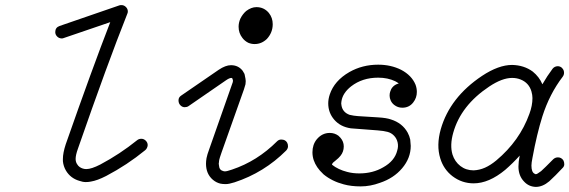

<svg xmlns="http://www.w3.org/2000/svg" viewBox="-20 -715 2236 754"><path d="M223 -564Q212 -564 204.5 -571.5Q197 -579 197 -589Q197 -607 214 -613L449 -694Q452 -695 457 -695Q467 -695 474.5 -687.5Q482 -680 482 -670Q482 -665 480 -661Q402 -465 286 -131Q277 -106 277 -91Q277 -80 282 -71.5Q287 -63 293 -59Q305 -51 319 -51Q339 -51 374 -69Q451 -110 518 -164Q525 -170 535 -170Q545 -170 552.5 -162.5Q560 -155 560 -145Q560 -142 559 -139Q558 -136 557 -134Q555 -129 550 -125Q479 -67 397 -24Q362 -6 337 -2Q328 0 316.5 0Q305 0 291 -5Q257 -15 239 -45Q229 -62 227 -82V-91Q227 -114 238 -148Q342 -445 413 -628Q229 -565 227 -564.5Q225 -564 223 -564Z M692 -340 839 -441Q866 -459 887 -459Q916 -459 933 -437Q938 -429 940 -425L941 -421Q945 -403 945 -396.5Q945 -390 944 -384Q941 -374 938 -364L850 -116Q842 -93 841 -87.5Q840 -82 840 -81Q840 -80 840 -79Q839 -75 839 -72.5Q839 -70 840 -65Q841 -47 857 -43Q860 -42 863 -42Q871 -42 891 -49Q990 -82 1068 -160Q1075 -167 1084 -167Q1093 -167 1098.5 -164Q1104 -161 1107.5 -155Q1111 -149 1111 -140.5Q1111 -132 1104 -124Q1017 -37 901 1Q879 8 866.5 8Q854 8 845 6Q829 2 816 -9Q789 -32 789 -72Q789 -82 791 -94Q793 -106 803 -133Q893 -388 894 -392Q895 -396 895 -398L893 -406Q891 -409 889 -409Q881 -409 868 -400L720 -298Q714 -294 705 -294Q696 -294 688.5 -301.5Q681 -309 681 -321Q681 -333 692 -340ZM917 -610Q917 -626 924 -642Q933 -660 947 -672Q967 -687 987 -687Q1017 -687 1036 -664Q1051 -645 1051 -620Q1051 -587 1028 -562Q1007 -542 980 -542Q967 -542 955 -547Q941 -554 932 -566Q917 -585 917 -610Z M1269 -309Q1269 -326 1275 -344Q1293 -398 1352 -432Q1403 -461 1465 -461Q1515 -461 1555 -441Q1597 -419 1612 -382Q1617 -368 1617 -354Q1617 -331 1603 -313Q1587 -292 1560 -292Q1542 -292 1528 -303Q1519 -310 1514.5 -320Q1510 -330 1510 -339Q1510 -348 1512 -354Q1518 -376 1539 -385Q1542 -386 1546 -387Q1540 -392 1532 -396Q1503 -410 1465 -410Q1403 -410 1359 -376Q1326 -350 1321 -318Q1320 -314 1320 -309L1321 -301Q1323 -288 1331 -278.5Q1339 -269 1353 -264Q1370 -260 1386 -259L1466 -254Q1498 -252 1515 -246Q1560 -232 1581 -194Q1588 -181 1591 -167L1593 -142Q1593 -94 1559 -54Q1526 -15 1472 3Q1434 17 1396.5 17Q1359 17 1330 9Q1284 -3 1251 -30Q1250 -31 1249 -32Q1248 -33 1248 -33Q1222 -57 1212 -86Q1207 -101 1207 -117Q1207 -147 1224 -168Q1245 -193 1275 -193Q1294 -193 1309 -182L1317 -174Q1330 -159 1330 -140Q1330 -119 1317 -103Q1311 -95 1296 -83Q1288 -77 1286 -74L1284 -70Q1284 -69 1284 -68Q1308 -49 1343 -40Q1365 -34 1391 -34Q1444 -34 1485 -58Q1530 -83 1540 -124Q1545 -140 1541.5 -155.5Q1538 -171 1527.5 -182Q1517 -193 1502.5 -197Q1488 -201 1463 -203Q1369 -210 1358 -211Q1317 -217 1293 -244.5Q1269 -272 1269 -309Z M2071 -330Q2071 -342 2067 -356Q2057 -390 2024 -403Q2009 -409 1991 -409Q1952 -409 1901 -375Q1790 -301 1760 -194Q1746 -145 1757 -108Q1766 -80 1788 -63Q1810 -46 1840 -46Q1863 -47 1884.5 -56.5Q1906 -66 1929 -85Q2021 -162 2059 -268Q2071 -300 2071 -330ZM2171 -455Q2175 -455 2180 -453Q2185 -451 2188 -447Q2195 -440 2195 -429Q2195 -421 2190 -414Q2138 -346 2110 -258Q2088 -188 2071 -95Q2067 -75 2067 -65Q2067 -39 2079 -33Q2081 -32 2083 -31H2084Q2088 -31 2092 -34L2105 -43Q2113 -50 2123 -60Q2133 -70 2153 -90Q2161 -97 2171 -97Q2184 -97 2192 -86Q2196 -79 2196 -70Q2196 -61 2188 -54Q2169 -34 2162 -27Q2147 -13 2137 -3Q2111 19 2084 19Q2057 18 2039 -1Q2016 -24 2016 -61Q2016 -80 2021 -104Q1994 -74 1964 -48Q1900 5 1840 5Q1794 5 1757 -23Q1722 -50 1709 -93Q1693 -144 1711 -208Q1747 -333 1873 -417Q1938 -460 1991 -460Q2038 -459 2072 -434Q2098 -413 2110 -384Q2129 -417 2150 -445Q2158 -455 2171 -455Z"/></svg>

Font: TT2020Base
Style: Italic
Weight: 400
Italic angle: -15°
Version: Version 0.2.000